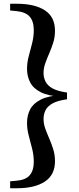

<svg xmlns="http://www.w3.org/2000/svg" viewBox="-20 -824 422 1023"><path d="M337 -331V-295Q287 -288 260 -273Q233 -258 222.5 -236.5Q212 -215 212 -190Q212 -164 221.5 -138Q231 -112 243 -84.5Q255 -57 264 -27.5Q273 2 273 35Q273 108 219 143.5Q165 179 70 179H34V142L67 139Q117 135 138.5 109.5Q160 84 160 39Q160 3 151 -32.5Q142 -68 133 -102Q124 -136 124 -169Q124 -209 140.5 -241Q157 -273 197.5 -293.5Q238 -314 311 -318V-308Q238 -312 197.5 -332.5Q157 -353 140.5 -385.5Q124 -418 124 -457Q124 -490 133 -524Q142 -558 151 -593Q160 -628 160 -663Q160 -710 138.5 -735Q117 -760 67 -765L34 -768V-804H70Q165 -804 219 -769Q273 -734 273 -660Q273 -627 264 -598Q255 -569 243 -541.5Q231 -514 221.5 -487.5Q212 -461 212 -435Q212 -411 222.5 -389.5Q233 -368 260 -353Q287 -338 337 -331Z"/></svg>

Font: Noto Serif JP ExtraLight ExtraBold
Style: Regular
Weight: 800
Version: Version 2.003-H1;hotconv 1.1.1;makeotfexe 2.6.0